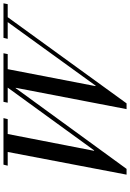

<svg xmlns="http://www.w3.org/2000/svg" viewBox="163 -918 767 1134"><g transform="rotate(-90 547.0 -351.5)"><path d="M82 12 216 -690H135L141 -715H416L410 -690H322L223 -181L225 -179L596 -690H507L512 -715H799L794 -690H705L605 -172L607 -170L983 -690H884L890 -715H1094L1089 -690H1012L503 12H469L595 -643H593L116 12Z"/></g></svg>

Font: Justus
Style: ItalicOldstyle
Weight: 400
Italic angle: -12°
Version: Version 001.001